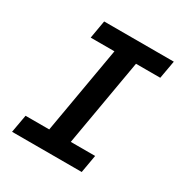

<svg xmlns="http://www.w3.org/2000/svg" viewBox="-166 -837 918 964"><g transform="rotate(30 293.5 -355.5)"><path d="M161.6 -710.9 143.6 -606.9H281.2L193.8 -103.5H56.6L38.1 0H441.9L460 -103.5H318.8L406.2 -606.9H546.9L565.4 -710.9Z"/></g></svg>

Font: Roboto Mono SemiBold
Style: Italic
Weight: 600
Italic angle: -10°
Monospace: yes
Designer: Google
Version: Version 3.000